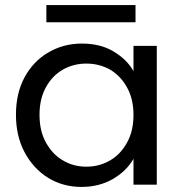

<svg xmlns="http://www.w3.org/2000/svg" viewBox="-20 -729 716 758"><path d="M43 -276C43 -276 43 -276 43 -276C43 -221 54 -171 77 -128C100 -85 131 -51 170 -27C209 -3 253 9 302 9C302 9 302 9 302 9C349 9 391 -2 427 -23C462 -44 489 -70 507 -102C507 -102 507 0 507 0C507 0 599 0 599 0C599 0 599 -548 599 -548C599 -548 507 -548 507 -548C507 -548 507 -448 507 -448C507 -448 507 -448 507 -448C490 -479 463 -505 428 -526C393 -547 351 -557 303 -557C303 -557 303 -557 303 -557C254 -557 210 -545 171 -522C131 -499 100 -466 77 -424C54 -381 43 -332 43 -276ZM507 -275C507 -275 507 -275 507 -275C507 -234 499 -198 482 -167C465 -136 443 -112 415 -96C386 -79 355 -71 321 -71C321 -71 321 -71 321 -71C287 -71 256 -79 228 -96C200 -112 178 -136 161 -167C144 -198 136 -234 136 -276C136 -276 136 -276 136 -276C136 -317 144 -353 161 -384C178 -415 200 -438 228 -454C256 -470 287 -478 321 -478C321 -478 321 -478 321 -478C355 -478 386 -470 415 -454C443 -437 465 -414 482 -383C499 -352 507 -316 507 -275ZM163 -709C163 -709 163 -641 163 -641C163 -641 515 -641 515 -641C515 -641 515 -709 515 -709C515 -709 163 -709 163 -709Z"/></svg>

Font: Girnar Poppins
Style: Regular
Weight: 500
Designer: Ninad Kale (Devanagari), Jonny Pinhorn (Latin)
Foundry: Indian Type Foundry
Version: ""